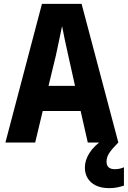

<svg xmlns="http://www.w3.org/2000/svg" viewBox="-20 -737 661 993"><path d="M8 0 197 -717H402L592 0H434L397 -163H201L162 0ZM269 -450 231 -293H368L333 -450Q325 -486 316 -527.5Q307 -569 301 -602Q294 -569 285.5 -527.5Q277 -486 269 -450ZM545 236Q486 236 452.5 207Q419 178 419 129Q419 92 442.5 54.5Q466 17 519 -20L592 0Q559 33 545 54.5Q531 76 531 99Q531 138 574 138Q600 138 621 128V223Q606 228 587.5 232Q569 236 545 236Z"/></svg>

Font: Noto Sans Mono ExtraBold
Style: Regular
Weight: 800
Designer: Monotype Design Team
Foundry: Monotype Imaging Inc.
Version: Version 2.014